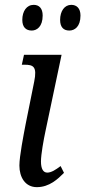

<svg xmlns="http://www.w3.org/2000/svg" viewBox="-20 -762 352 792"><path d="M266 -636C288 -636 312 -652 312 -698C312 -728 296 -742 274 -742C246 -742 228 -716 228 -680C228 -650 242 -636 266 -636ZM111 -636C132 -636 156 -652 156 -698C156 -728 141 -742 119 -742C90 -742 72 -716 72 -680C72 -650 87 -636 111 -636ZM132 10C184 10 219 -24 244 -49L230 -77C210 -62 192 -50 175 -50C158 -50 149 -66 149 -96C149 -125 160 -186 168 -223L234 -536H79L70 -495H81C117 -495 134 -488 121 -425L86 -251C77 -204 60 -117 60 -79C60 -31 84 10 132 10Z"/></svg>

Font: Noto Serif ExtraCondensed
Style: Italic
Weight: 400
Width: 2
Italic angle: -12°
Designer: Monotype Design Team
Foundry: Monotype Imaging Inc.
Version: Version 2.014